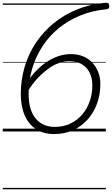

<svg xmlns="http://www.w3.org/2000/svg" viewBox="-20 -955 814 1395"><path d="M374 19Q298 19 244 -15Q190 -49 161 -113.5Q132 -178 131 -270Q131 -375 159.5 -470.5Q188 -566 242 -646Q296 -726 371 -787Q446 -848 539 -886Q632 -924 738 -934Q757 -936 764.5 -933Q772 -930 774 -914Q775 -899 768.5 -893.5Q762 -888 747 -887Q647 -877 561 -841.5Q475 -806 406 -749.5Q337 -693 288.5 -618.5Q240 -544 214 -457Q188 -370 188 -273Q188 -210 202 -165Q216 -120 242 -90.5Q268 -61 302.5 -47Q337 -33 380 -33Q440 -33 490 -56.5Q540 -80 576 -121.5Q612 -163 631.5 -217.5Q651 -272 651 -334Q651 -388 631 -427.5Q611 -467 574 -488.5Q537 -510 486 -510Q447 -511 409 -497.5Q371 -484 337 -460Q303 -436 272.5 -406.5Q242 -377 218 -345Q194 -313 177 -283L167 -341Q195 -388 231.5 -428.5Q268 -469 310.5 -499Q353 -529 400 -545.5Q447 -562 496 -562Q544 -562 583 -546Q622 -530 650 -500.5Q678 -471 693.5 -431.5Q709 -392 709 -346Q709 -266 684 -199.5Q659 -133 614 -84Q569 -35 508 -8Q447 19 374 19ZM0 410H749V420H0ZM0 -20H749V0H0ZM0 -505H749V-500H0ZM0 -930H749V-920H0Z"/></svg>

Font: Playwrite DE LA Guides
Style: Regular
Weight: 400
Designer: Veronika Burian, José Scaglione
Foundry: TypeTogether
Version: Version 1.003